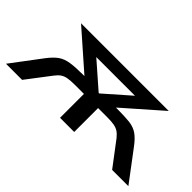

<svg xmlns="http://www.w3.org/2000/svg" viewBox="-47 -834 1170 1170"><g transform="rotate(45 538.0 -249.0)"><path d="M11 0 157 -194Q187 -233 214.5 -252.5Q242 -272 283 -278.5Q324 -285 393 -285H472L432 -259L160 -498H916L644 -259L605 -285H685Q750 -285 790 -280.5Q830 -276 859 -256.5Q888 -237 920 -194L1066 0H926L808 -156Q791 -177 775 -187.5Q759 -198 736.5 -202Q714 -206 679 -206H599V0H477V-206H398Q362 -206 339.5 -202Q317 -198 301 -187.5Q285 -177 269 -156L150 0ZM536 -274H541L748 -456L754 -418H322L328 -456Z"/></g></svg>

Font: Nunito Sans 7pt Expanded SemiBold
Style: Regular
Weight: 600
Width: 7
Designer: Vernon Adams
Foundry: Vernon Adams
Version: Version 3.101;gftools[0.9.27]